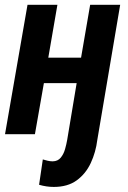

<svg xmlns="http://www.w3.org/2000/svg" viewBox="-20 -548 522 784"><path d="M92.3 -528.3H214.4L177.2 -312.5H311L348.1 -528.3H470.7L377.4 22.9Q371.1 73.7 350.6 117.7Q330.1 161.6 293.2 188.5Q256.3 215.3 199.7 215.3Q184.6 215.3 169.7 213.1Q154.8 210.9 139.6 206.5L154.8 103Q164.6 106 174.8 108.4Q185.1 110.8 195.3 110.8Q216.3 110.4 228.3 95.5Q240.2 80.6 245.8 60.3Q251.5 40 254.4 22.9L293 -208.5H159.2L122.6 0H0.5Z"/></svg>

Font: Roboto Condensed SemiBold
Style: Italic
Weight: 600
Italic angle: -12°
Designer: Christian Robertson
Foundry: Google
Version: Version 3.008; 2023